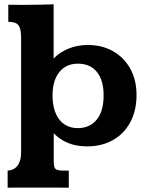

<svg xmlns="http://www.w3.org/2000/svg" viewBox="-20 -661 689 883"><path d="M15.1 202.1V123.5Q33.2 123 47.1 113.8Q61 104.5 69.1 85.7Q77.1 66.9 77.1 37.1V-481.9Q77.1 -513.7 72 -530.5Q66.9 -547.4 54 -554Q41 -560.5 18.1 -560.5V-639.2Q22.9 -639.2 41.3 -638.9Q59.6 -638.7 76.7 -638.7Q93.8 -638.7 93.8 -638.7Q126 -638.7 159.2 -639.4Q192.4 -640.1 226.6 -641.1V-392.1Q254.9 -420.9 295.4 -437.5Q335.9 -454.1 383.3 -454.1Q449.7 -454.1 500.2 -425.3Q550.8 -396.5 579.3 -344.7Q607.9 -293 607.9 -224.1Q607.9 -152.3 579.3 -99.1Q550.8 -45.9 499.5 -16.8Q448.2 12.2 380.4 12.2Q284.7 12.2 227.1 -48.3V72.3Q227.1 91.8 229 103Q231 114.3 240 118.9Q249 123.5 270 123.5H296.4V202.1Q281.2 202.1 261 201.9Q240.7 201.7 218.8 201.7Q196.8 201.7 175.8 201.7Q154.8 201.7 137.7 201.7Q124.5 201.7 107.9 201.7Q91.3 201.7 74 201.7Q56.6 201.7 41.3 201.9Q25.9 202.1 15.1 202.1ZM338.4 -71.8Q392.1 -71.8 424.3 -110.1Q456.5 -148.4 456.5 -223.1Q456.5 -291.5 425.8 -329.8Q395 -368.2 338.4 -368.2Q283.7 -368.2 252.7 -329.3Q221.7 -290.5 221.7 -222.2Q221.7 -151.9 252.4 -111.8Q283.2 -71.8 338.4 -71.8Z"/></svg>

Font: Kameron
Style: Regular
Weight: 400
Designer: Vernon Adams
Foundry: Vernon Adams
Version: Version 1.100